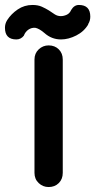

<svg xmlns="http://www.w3.org/2000/svg" viewBox="-89 -744 384 774"><path d="M42 -724Q64 -724 79.5 -717Q95 -710 108 -702L132 -686Q143 -679 156 -679Q168 -679 180 -684.5Q192 -690 198 -704Q210 -724 229 -724Q275 -724 275 -677Q275 -669 273 -661.5Q271 -654 266 -646H267Q250 -617 218.5 -601Q187 -585 157 -585Q119 -585 90 -611Q69 -629 53 -632Q38 -633 25.5 -624.5Q13 -616 7 -600Q-5 -585 -23 -585Q-69 -585 -69 -632Q-69 -640 -67 -647.5Q-65 -655 -60 -663Q-44 -688 -17.5 -706Q9 -724 42 -724ZM50 -504Q50 -529 67 -545Q84 -561 107 -561Q132 -561 148 -545Q164 -529 164 -504V-47Q164 -22 148 -6Q132 10 107 10Q84 10 67 -6Q50 -22 50 -47Z"/></svg>

Font: VDS
Style: Bold
Weight: 700
Designer: artmaker
Foundry: artmaker
Version: Version 1.000 2009 initial release